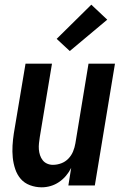

<svg xmlns="http://www.w3.org/2000/svg" viewBox="-20 -792 540 820"><path d="M158 8Q132 8 108 -1Q84 -10 68.5 -28Q53 -46 45 -70Q37 -94 34.5 -119Q32 -144 33.5 -170Q35 -196 39 -222L89 -520H202L150 -207Q148 -194 146.5 -180.5Q145 -167 146 -154Q147 -141 151 -129Q155 -117 162.5 -107.5Q170 -98 181.5 -93Q193 -88 206 -88Q224 -88 241.5 -94.5Q259 -101 272 -114.5Q285 -128 292 -145Q299 -162 302 -180L358 -520H471L385 0H272L284 -75Q275 -57 262 -41.5Q249 -26 232 -14.5Q215 -3 196 2.5Q177 8 158 8ZM278 -574 222 -626 370 -772 438 -708Z"/></svg>

Font: Iosevka Term Curly Oblique
Style: Bold
Weight: 700
Italic angle: -9°
Designer: Belleve Invis
Foundry: Belleve Invis
Version: Version 32.3.0